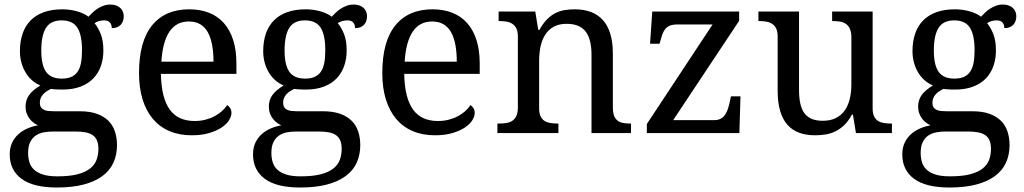

<svg xmlns="http://www.w3.org/2000/svg" viewBox="-20 -587 4516 847"><path d="M525.9 -515.1Q525.9 -504.4 522.7 -494.9Q519.5 -485.4 513.2 -478.3Q506.8 -471.2 496.8 -467Q486.8 -462.9 473.1 -462.9Q473.1 -468.8 471.7 -474.6Q470.2 -480.5 466.6 -485.6Q462.9 -490.7 456.5 -493.9Q450.2 -497.1 439.9 -497.1Q427.2 -497.1 417 -494.1Q406.7 -491.2 397 -484.9Q414.1 -463.9 425 -435.3Q436 -406.7 436 -363.8Q436 -326.7 424.8 -295.2Q413.6 -263.7 391.4 -240.7Q369.1 -217.8 335.2 -204.8Q301.3 -191.9 255.9 -191.9Q250 -191.9 242.7 -192.1Q235.4 -192.4 228 -192.6Q220.7 -192.9 214.4 -193.6Q208 -194.3 204.1 -194.8Q194.3 -189.9 185.5 -184.1Q176.8 -178.2 170.2 -170.9Q163.6 -163.6 159.7 -154.3Q155.8 -145 155.8 -133.8Q155.8 -121.6 160.4 -114.3Q165 -106.9 173.3 -102.8Q181.6 -98.6 193.1 -97.4Q204.6 -96.2 217.8 -96.2H331.1Q376 -96.2 407.2 -85Q438.5 -73.7 458.3 -54Q478 -34.2 487.1 -6.6Q496.1 21 496.1 53.2Q496.1 96.2 480.2 130.9Q464.4 165.5 431.6 189.7Q398.9 213.9 348.9 227.1Q298.8 240.2 231 240.2Q126.5 240.2 74.7 201.7Q22.9 163.1 22.9 94.2Q22.9 64.9 33.2 43Q43.5 21 60.8 5.4Q78.1 -10.3 100.6 -20Q123 -29.8 147.9 -34.2Q137.7 -38.6 127.9 -45.9Q118.2 -53.2 110.4 -63.5Q102.5 -73.7 97.7 -86.9Q92.8 -100.1 92.8 -116.2Q92.8 -146 108.4 -167.7Q124 -189.5 158.2 -210Q136.7 -218.8 119.9 -234.1Q103 -249.5 91.6 -269.3Q80.1 -289.1 74 -312.5Q67.9 -335.9 67.9 -360.8Q67.9 -404.3 79.6 -438.5Q91.3 -472.7 114.7 -496.6Q138.2 -520.5 173.3 -533.2Q208.5 -545.9 255.9 -545.9Q273.9 -545.9 291.5 -543.2Q309.1 -540.5 324 -535.9Q338.9 -531.2 350.8 -525.4Q362.8 -519.5 370.1 -513.2Q377.4 -521 387.2 -530.5Q397 -540 409.2 -548.1Q421.4 -556.2 435.8 -561.5Q450.2 -566.9 466.8 -566.9Q481.9 -566.9 492.9 -562.7Q503.9 -558.6 511.2 -551.5Q518.6 -544.4 522.2 -534.9Q525.9 -525.4 525.9 -515.1ZM104 87.9Q104 109.9 109.9 128.9Q115.7 147.9 130.4 161.6Q145 175.3 169.9 183.1Q194.8 190.9 232.9 190.9Q286.6 190.9 321.5 181.9Q356.4 172.9 377 156.7Q397.5 140.6 405.8 118.4Q414.1 96.2 414.1 69.8Q414.1 46.9 407.5 32Q400.9 17.1 387.9 8.5Q375 0 356 -3.4Q336.9 -6.8 312 -6.8H213.9Q192.9 -6.8 173.1 -3.2Q153.3 0.5 137.9 10.7Q122.6 21 113.3 39.6Q104 58.1 104 87.9ZM162.1 -363.8Q162.1 -299.8 183.3 -270Q204.6 -240.2 252.9 -240.2Q277.3 -240.2 294.2 -247.6Q311 -254.9 321.8 -270Q332.5 -285.2 337.2 -308.8Q341.8 -332.5 341.8 -365.2Q341.8 -432.6 321.3 -464.8Q300.8 -497.1 252 -497.1Q203.6 -497.1 182.9 -464.1Q162.1 -431.2 162.1 -363.8Z M813 -492.2Q757.3 -492.2 727.3 -447Q697.3 -401.9 691.9 -314.9H921.9Q921.9 -354.5 916 -387.2Q910.2 -419.9 897.5 -443.4Q884.8 -466.8 864 -479.5Q843.3 -492.2 813 -492.2ZM825.2 9.8Q771 9.8 727.8 -8.5Q684.6 -26.9 654.8 -62Q625 -97.2 609.1 -148.2Q593.3 -199.2 593.3 -264.2Q593.3 -404.3 650.9 -475.1Q708.5 -545.9 814.9 -545.9Q863.3 -545.9 901.9 -530.8Q940.4 -515.6 967.3 -485.6Q994.1 -455.6 1008.5 -410.9Q1022.9 -366.2 1022.9 -307.1V-261.2H689.9Q690.9 -206.5 700.9 -167.2Q710.9 -127.9 729.7 -102.5Q748.5 -77.1 775.9 -65.2Q803.2 -53.2 838.9 -53.2Q864.7 -53.2 887 -59.1Q909.2 -64.9 927.2 -74.7Q945.3 -84.5 959.2 -96.9Q973.1 -109.4 981.9 -123Q988.8 -120.1 994.9 -110.8Q1001 -101.6 1001 -88.9Q1001 -73.7 990.2 -56.4Q979.5 -39.1 957.5 -24.4Q935.5 -9.8 902.6 0Q869.6 9.8 825.2 9.8Z M1599.1 -515.1Q1599.1 -504.4 1595.9 -494.9Q1592.8 -485.4 1586.4 -478.3Q1580.1 -471.2 1570.1 -467Q1560.1 -462.9 1546.4 -462.9Q1546.4 -468.8 1544.9 -474.6Q1543.5 -480.5 1539.8 -485.6Q1536.1 -490.7 1529.8 -493.9Q1523.4 -497.1 1513.2 -497.1Q1500.5 -497.1 1490.2 -494.1Q1480 -491.2 1470.2 -484.9Q1487.3 -463.9 1498.3 -435.3Q1509.3 -406.7 1509.3 -363.8Q1509.3 -326.7 1498 -295.2Q1486.8 -263.7 1464.6 -240.7Q1442.4 -217.8 1408.4 -204.8Q1374.5 -191.9 1329.1 -191.9Q1323.2 -191.9 1315.9 -192.1Q1308.6 -192.4 1301.3 -192.6Q1293.9 -192.9 1287.6 -193.6Q1281.2 -194.3 1277.3 -194.8Q1267.6 -189.9 1258.8 -184.1Q1250 -178.2 1243.4 -170.9Q1236.8 -163.6 1232.9 -154.3Q1229 -145 1229 -133.8Q1229 -121.6 1233.6 -114.3Q1238.3 -106.9 1246.6 -102.8Q1254.9 -98.6 1266.4 -97.4Q1277.8 -96.2 1291 -96.2H1404.3Q1449.2 -96.2 1480.5 -85Q1511.7 -73.7 1531.5 -54Q1551.3 -34.2 1560.3 -6.6Q1569.3 21 1569.3 53.2Q1569.3 96.2 1553.5 130.9Q1537.6 165.5 1504.9 189.7Q1472.2 213.9 1422.1 227.1Q1372.1 240.2 1304.2 240.2Q1199.7 240.2 1147.9 201.7Q1096.2 163.1 1096.2 94.2Q1096.2 64.9 1106.4 43Q1116.7 21 1134 5.4Q1151.4 -10.3 1173.8 -20Q1196.3 -29.8 1221.2 -34.2Q1210.9 -38.6 1201.2 -45.9Q1191.4 -53.2 1183.6 -63.5Q1175.8 -73.7 1170.9 -86.9Q1166 -100.1 1166 -116.2Q1166 -146 1181.6 -167.7Q1197.3 -189.5 1231.4 -210Q1210 -218.8 1193.1 -234.1Q1176.3 -249.5 1164.8 -269.3Q1153.3 -289.1 1147.2 -312.5Q1141.1 -335.9 1141.1 -360.8Q1141.1 -404.3 1152.8 -438.5Q1164.6 -472.7 1188 -496.6Q1211.4 -520.5 1246.6 -533.2Q1281.7 -545.9 1329.1 -545.9Q1347.2 -545.9 1364.7 -543.2Q1382.3 -540.5 1397.2 -535.9Q1412.1 -531.2 1424.1 -525.4Q1436 -519.5 1443.4 -513.2Q1450.7 -521 1460.4 -530.5Q1470.2 -540 1482.4 -548.1Q1494.6 -556.2 1509 -561.5Q1523.4 -566.9 1540 -566.9Q1555.2 -566.9 1566.2 -562.7Q1577.1 -558.6 1584.5 -551.5Q1591.8 -544.4 1595.5 -534.9Q1599.1 -525.4 1599.1 -515.1ZM1177.2 87.9Q1177.2 109.9 1183.1 128.9Q1189 147.9 1203.6 161.6Q1218.3 175.3 1243.2 183.1Q1268.1 190.9 1306.2 190.9Q1359.9 190.9 1394.8 181.9Q1429.7 172.9 1450.2 156.7Q1470.7 140.6 1479 118.4Q1487.3 96.2 1487.3 69.8Q1487.3 46.9 1480.7 32Q1474.1 17.1 1461.2 8.5Q1448.2 0 1429.2 -3.4Q1410.2 -6.8 1385.3 -6.8H1287.1Q1266.1 -6.8 1246.3 -3.2Q1226.6 0.5 1211.2 10.7Q1195.8 21 1186.5 39.6Q1177.2 58.1 1177.2 87.9ZM1235.4 -363.8Q1235.4 -299.8 1256.6 -270Q1277.8 -240.2 1326.2 -240.2Q1350.6 -240.2 1367.4 -247.6Q1384.3 -254.9 1395 -270Q1405.8 -285.2 1410.4 -308.8Q1415 -332.5 1415 -365.2Q1415 -432.6 1394.5 -464.8Q1374 -497.1 1325.2 -497.1Q1276.9 -497.1 1256.1 -464.1Q1235.4 -431.2 1235.4 -363.8Z M1886.2 -492.2Q1830.6 -492.2 1800.5 -447Q1770.5 -401.9 1765.1 -314.9H1995.1Q1995.1 -354.5 1989.3 -387.2Q1983.4 -419.9 1970.7 -443.4Q1958 -466.8 1937.3 -479.5Q1916.5 -492.2 1886.2 -492.2ZM1898.4 9.8Q1844.2 9.8 1801 -8.5Q1757.8 -26.9 1728 -62Q1698.2 -97.2 1682.4 -148.2Q1666.5 -199.2 1666.5 -264.2Q1666.5 -404.3 1724.1 -475.1Q1781.7 -545.9 1888.2 -545.9Q1936.5 -545.9 1975.1 -530.8Q2013.7 -515.6 2040.5 -485.6Q2067.4 -455.6 2081.8 -410.9Q2096.2 -366.2 2096.2 -307.1V-261.2H1763.2Q1764.2 -206.5 1774.2 -167.2Q1784.2 -127.9 1803 -102.5Q1821.8 -77.1 1849.1 -65.2Q1876.5 -53.2 1912.1 -53.2Q1938 -53.2 1960.2 -59.1Q1982.4 -64.9 2000.5 -74.7Q2018.6 -84.5 2032.5 -96.9Q2046.4 -109.4 2055.2 -123Q2062 -120.1 2068.1 -110.8Q2074.2 -101.6 2074.2 -88.9Q2074.2 -73.7 2063.5 -56.4Q2052.7 -39.1 2030.8 -24.4Q2008.8 -9.8 1975.8 0Q1942.9 9.8 1898.4 9.8Z M2443.4 -42V0H2174.3V-42H2182.6Q2199.7 -42 2214.6 -44.4Q2229.5 -46.9 2240.5 -54.4Q2251.5 -62 2258.1 -76.2Q2264.6 -90.3 2264.6 -113.8V-425.8Q2264.6 -447.8 2258.1 -461.2Q2251.5 -474.6 2240.2 -481.9Q2229 -489.3 2214.1 -491.7Q2199.2 -494.1 2182.6 -494.1H2179.7V-536.1H2341.3L2354.5 -455.1H2359.4Q2375 -482.9 2392.3 -500.7Q2409.7 -518.6 2429 -528.6Q2448.2 -538.6 2470 -542.2Q2491.7 -545.9 2515.6 -545.9Q2555.2 -545.9 2586.2 -534.4Q2617.2 -522.9 2638.9 -499.3Q2660.6 -475.6 2672.1 -438.5Q2683.6 -401.4 2683.6 -350.1V-113.8Q2683.6 -90.3 2689.2 -76.2Q2694.8 -62 2705.1 -54.4Q2715.3 -46.9 2729.5 -44.4Q2743.7 -42 2760.3 -42H2763.7V0H2589.4V-345.2Q2589.4 -377.9 2583.5 -403.3Q2577.6 -428.7 2564.7 -446.3Q2551.8 -463.9 2530.8 -472.9Q2509.8 -481.9 2479.5 -481.9Q2445.3 -481.9 2422.1 -468.8Q2398.9 -455.6 2384.8 -433.1Q2370.6 -410.6 2364.5 -381.3Q2358.4 -352.1 2358.4 -319.8V-108.9Q2358.4 -86.9 2365 -73.5Q2371.6 -60.1 2382.8 -53.2Q2394 -46.4 2408.9 -44.2Q2423.8 -42 2440.4 -42Z M3131.3 -57.1Q3148.9 -57.1 3160.4 -64Q3171.9 -70.8 3179.4 -82Q3187 -93.3 3191.7 -108.2Q3196.3 -123 3199.7 -139.2L3204.6 -162.1H3246.6L3241.7 0H2833.5V-40L3123.5 -479H2967.3Q2947.8 -479 2935.1 -473.9Q2922.4 -468.8 2914.3 -458.5Q2906.2 -448.2 2901.1 -433.1Q2896 -418 2890.6 -397.9L2889.6 -394H2847.7L2857.4 -536.1H3240.7V-495.1L2949.7 -57.1Z M3829.6 -108.9Q3829.6 -86.9 3836.2 -73.5Q3842.8 -60.1 3854 -53.2Q3865.2 -46.4 3880.1 -44.2Q3895 -42 3911.6 -42H3914.6V0H3755.9L3742.7 -81.1H3737.8Q3722.7 -52.7 3704.3 -35.2Q3686 -17.6 3665.5 -7.6Q3645 2.4 3622.6 6.1Q3600.1 9.8 3575.7 9.8Q3536.1 9.8 3505.4 -1.5Q3474.6 -12.7 3453.6 -36.6Q3432.6 -60.5 3421.6 -97.7Q3410.6 -134.8 3410.6 -186V-425.8Q3410.6 -447.8 3404.1 -461.2Q3397.5 -474.6 3386.2 -481.9Q3375 -489.3 3360.1 -491.7Q3345.2 -494.1 3328.6 -494.1H3325.7V-536.1H3504.9V-190.9Q3504.9 -158.2 3510 -132.8Q3515.1 -107.4 3527.1 -89.8Q3539.1 -72.3 3559.3 -63.2Q3579.6 -54.2 3609.9 -54.2Q3643.1 -54.2 3666.7 -65.9Q3690.4 -77.6 3705.8 -98.9Q3721.2 -120.1 3728.5 -149.9Q3735.8 -179.7 3735.8 -215.8V-421.9Q3735.8 -445.3 3729.2 -459.7Q3722.7 -474.1 3711.7 -481.7Q3700.7 -489.3 3685.8 -491.7Q3670.9 -494.1 3653.8 -494.1H3650.9V-536.1H3829.6Z M4463.4 -515.1Q4463.4 -504.4 4460.2 -494.9Q4457 -485.4 4450.7 -478.3Q4444.3 -471.2 4434.3 -467Q4424.3 -462.9 4410.6 -462.9Q4410.6 -468.8 4409.2 -474.6Q4407.7 -480.5 4404.1 -485.6Q4400.4 -490.7 4394 -493.9Q4387.7 -497.1 4377.4 -497.1Q4364.7 -497.1 4354.5 -494.1Q4344.2 -491.2 4334.5 -484.9Q4351.6 -463.9 4362.5 -435.3Q4373.5 -406.7 4373.5 -363.8Q4373.5 -326.7 4362.3 -295.2Q4351.1 -263.7 4328.9 -240.7Q4306.6 -217.8 4272.7 -204.8Q4238.8 -191.9 4193.4 -191.9Q4187.5 -191.9 4180.2 -192.1Q4172.9 -192.4 4165.5 -192.6Q4158.2 -192.9 4151.9 -193.6Q4145.5 -194.3 4141.6 -194.8Q4131.8 -189.9 4123 -184.1Q4114.3 -178.2 4107.7 -170.9Q4101.1 -163.6 4097.2 -154.3Q4093.3 -145 4093.3 -133.8Q4093.3 -121.6 4097.9 -114.3Q4102.5 -106.9 4110.8 -102.8Q4119.1 -98.6 4130.6 -97.4Q4142.1 -96.2 4155.3 -96.2H4268.6Q4313.5 -96.2 4344.7 -85Q4376 -73.7 4395.8 -54Q4415.5 -34.2 4424.6 -6.6Q4433.6 21 4433.6 53.2Q4433.6 96.2 4417.7 130.9Q4401.9 165.5 4369.1 189.7Q4336.4 213.9 4286.4 227.1Q4236.3 240.2 4168.5 240.2Q4064 240.2 4012.2 201.7Q3960.4 163.1 3960.4 94.2Q3960.4 64.9 3970.7 43Q3981 21 3998.3 5.4Q4015.6 -10.3 4038.1 -20Q4060.5 -29.8 4085.4 -34.2Q4075.2 -38.6 4065.4 -45.9Q4055.7 -53.2 4047.9 -63.5Q4040 -73.7 4035.2 -86.9Q4030.3 -100.1 4030.3 -116.2Q4030.3 -146 4045.9 -167.7Q4061.5 -189.5 4095.7 -210Q4074.2 -218.8 4057.4 -234.1Q4040.5 -249.5 4029.1 -269.3Q4017.6 -289.1 4011.5 -312.5Q4005.4 -335.9 4005.4 -360.8Q4005.4 -404.3 4017.1 -438.5Q4028.8 -472.7 4052.2 -496.6Q4075.7 -520.5 4110.8 -533.2Q4146 -545.9 4193.4 -545.9Q4211.4 -545.9 4229 -543.2Q4246.6 -540.5 4261.5 -535.9Q4276.4 -531.2 4288.3 -525.4Q4300.3 -519.5 4307.6 -513.2Q4314.9 -521 4324.7 -530.5Q4334.5 -540 4346.7 -548.1Q4358.9 -556.2 4373.3 -561.5Q4387.7 -566.9 4404.3 -566.9Q4419.4 -566.9 4430.4 -562.7Q4441.4 -558.6 4448.7 -551.5Q4456.1 -544.4 4459.7 -534.9Q4463.4 -525.4 4463.4 -515.1ZM4041.5 87.9Q4041.5 109.9 4047.4 128.9Q4053.2 147.9 4067.9 161.6Q4082.5 175.3 4107.4 183.1Q4132.3 190.9 4170.4 190.9Q4224.1 190.9 4259 181.9Q4293.9 172.9 4314.5 156.7Q4335 140.6 4343.3 118.4Q4351.6 96.2 4351.6 69.8Q4351.6 46.9 4345 32Q4338.4 17.1 4325.4 8.5Q4312.5 0 4293.5 -3.4Q4274.4 -6.8 4249.5 -6.8H4151.4Q4130.4 -6.8 4110.6 -3.2Q4090.8 0.5 4075.4 10.7Q4060.1 21 4050.8 39.6Q4041.5 58.1 4041.5 87.9ZM4099.6 -363.8Q4099.6 -299.8 4120.8 -270Q4142.1 -240.2 4190.4 -240.2Q4214.8 -240.2 4231.7 -247.6Q4248.5 -254.9 4259.3 -270Q4270 -285.2 4274.7 -308.8Q4279.3 -332.5 4279.3 -365.2Q4279.3 -432.6 4258.8 -464.8Q4238.3 -497.1 4189.5 -497.1Q4141.1 -497.1 4120.4 -464.1Q4099.6 -431.2 4099.6 -363.8Z"/></svg>

Font: Sahl Naskh
Style: Regular
Weight: 400
Designer: Pascal Zoghbi
Version: Version 1.001